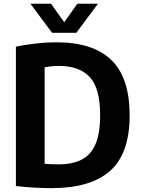

<svg xmlns="http://www.w3.org/2000/svg" viewBox="-20 -968 731 996"><path d="M247.5 8Q204.5 8 157 5.2Q109.5 2.5 62.5 -3V-726Q110 -736 164.8 -742.2Q219.5 -748.5 274 -748.5Q462.5 -748.5 557.5 -656.8Q652.5 -565 652.5 -370Q652.5 -171.5 551.5 -81.8Q450.5 8 247.5 8ZM285.5 -115.5Q356 -115.5 403.8 -140Q451.5 -164.5 475.5 -220.5Q499.5 -276.5 499.5 -370.5Q499.5 -510.5 445.5 -568.2Q391.5 -626 287 -626Q249.5 -626 211.5 -619V-118.5Q231.5 -116.5 249.5 -116Q267.5 -115.5 285.5 -115.5ZM250 -798 138 -948.5H245L313 -852.5L381 -948.5H488L376 -798Z"/></svg>

Font: Encode Sans Semi Condensed
Style: Bold
Weight: 700
Width: 4
Designer: Multiple Designers
Foundry: Impallari Type
Version: Version 3.000; ttfautohint (v1.8.3) -l 8 -r 50 -G 200 -x 14 